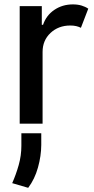

<svg xmlns="http://www.w3.org/2000/svg" viewBox="-20 -574 438 891"><path d="M71.4 0V-545.5H174V-458.8H179.7Q194.6 -502.8 232.2 -528.2Q269.9 -553.6 318.2 -553.6Q340.6 -553.6 358.3 -548.3Q376.1 -543 389.6 -533.7L355.5 -445Q345.9 -449.9 333.8 -452.8Q321.7 -455.6 306.1 -455.6Q251.1 -455.6 214.3 -421Q177.6 -386.4 177.6 -333.1V0ZM171.5 44.4V98.7Q171.2 149.5 156.2 203.3Q141.3 257.1 110.8 297.6L36.6 275.9Q54.3 236.2 66.8 191.9Q79.2 147.7 79.2 102.6V44.4Z"/></svg>

Font: Inter UI Medium
Style: Regular
Weight: 500
Designer: Rasmus Andersson
Foundry: rsms
Version: 3.2;8d6f07862